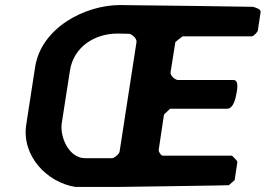

<svg xmlns="http://www.w3.org/2000/svg" viewBox="-20 -734 1053 761"><path d="M898 -117H625C618 -117 608 -133 609 -140L630 -280L654 -303H880C907 -303 915 -351 917 -363C919 -373 929 -417 905 -417H685C675 -417 654 -434 656 -447L675 -567C679 -571 699 -587 704 -590H978C985 -590 1001 -607 1002 -613L1013 -687C1015 -698 988 -706 982 -707C914 -708 598 -713 530 -713C524 -713 472 -714 456 -714C318 -714 143 -625 119 -467L84 -240C65 -116 166 -11 279 7H446C577 5 886 1 887 0L910 -20L921 -93C921 -95 902 -117 898 -117ZM446 -601C453 -601 486 -600 493 -600C505 -597 523 -581 521 -567L454 -133C453 -124 433 -107 424 -107H317C253 -107 216 -192 225 -247L257 -453C272 -551 358 -601 446 -601Z"/></svg>

Font: Asimov Print
Style: CIt
Weight: 500
Designer: Google
Version: Version 2.000980: 2014